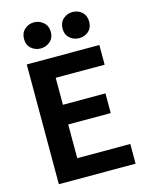

<svg xmlns="http://www.w3.org/2000/svg" viewBox="-133 -991 825 1073"><g transform="rotate(-15 280.0 -455.0)"><path d="M71 0V-693H491V-579H208V-423H454V-309H208V-114H515V0ZM393 -759Q362 -759 339 -779Q316 -799 316 -834Q316 -869 339 -889.5Q362 -910 393 -910Q425 -910 447.5 -889.5Q470 -869 470 -834Q470 -799 447.5 -779Q425 -759 393 -759ZM170 -759Q139 -759 116 -779Q93 -799 93 -834Q93 -869 116 -889.5Q139 -910 170 -910Q201 -910 224.5 -889.5Q248 -869 248 -834Q248 -799 224.5 -779Q201 -759 170 -759Z"/></g></svg>

Font: Ubuntu Sans Mono
Style: Regular
Weight: 400
Monospace: yes
Designer: Dalton Maag Ltd
Foundry: Dalton Maag Ltd
Version: Version 1.006